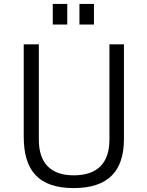

<svg xmlns="http://www.w3.org/2000/svg" viewBox="-20 -949 750 979"><path d="M323 -929H249V-824H323ZM459 -929H385V-824H459ZM612 -240V-723H538V-237C538 -115 474 -55 356 -55C239 -55 178 -117 178 -237V-723H101V-252C101 -79 177 10 356 10C533 10 612 -78 612 -240Z"/></svg>

Font: United Sans Light
Style: Regular
Weight: 300
Designer: Pablo Impallari, Rodrigo Fuenzalida (Modified by Dan O. Williams)
Version: Version 1.000;PS 001.000;hotconv 1.0.88;makeotf.lib2.5.64775